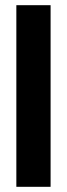

<svg xmlns="http://www.w3.org/2000/svg" viewBox="-20 -720 258 740"><path d="M175 -700V0H43V-700Z"/></svg>

Font: Jockey One
Style: Regular
Weight: 400
Designer: TypeTogether
Foundry: TypeTogether
Version: Version 1.002